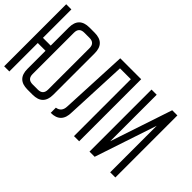

<svg xmlns="http://www.w3.org/2000/svg" viewBox="-67 -934 1282 1282"><g transform="rotate(45 573.5 -293.0)"><path d="M366.2 -97.7V-488.3Q366.2 -585.9 268.6 -585.9H219.7Q122.1 -585.9 122.1 -488.3V-317.4H48.8V-585.9H0V0H48.8V-268.6H122.1V-97.7Q122.1 0 219.7 0H268.6Q366.2 0 366.2 -97.7ZM268.6 -537.1Q317.4 -537.1 317.4 -488.3V-97.7Q317.4 -48.8 268.6 -48.8H219.7Q170.9 -48.8 170.9 -97.7V-488.3Q170.9 -537.1 219.7 -537.1Z M510.3 -585.9 487.8 -108.9Q486.3 -55.7 439.5 -48.8V0Q536.6 0 537.1 -101.6L556.6 -537.1H659.2V0H708V-585.9Z M805.7 0V-585.9H854.5V-146.5L1001 -585.9H1049.8V0H1001V-439.5L854.5 0Z"/></g></svg>

Font: Daray
Style: Regular
Weight: 400
Designer: Maxim Raikov
Foundry: Maxim Raikov
Version: Version 1.00 May 24, 2021, initial release